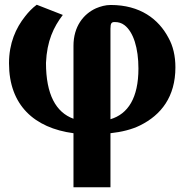

<svg xmlns="http://www.w3.org/2000/svg" viewBox="-20 -557 785 810"><path d="M18 -290C18 -113 125 -17 290 5V233H446V5C493 0 537 -11 571 -28C660 -72 720 -149 720 -273C720 -321 710 -363 691 -397C649 -477 571 -536 447 -536C425 -536 404 -530 385 -522C332 -498 290 -445 290 -364V-56C216 -83 174 -158 174 -292C178 -384 206 -443 245 -494L135 -537C116 -523 100 -506 86 -488C47 -439 18 -375 18 -290ZM446 -54V-436C446 -460 451 -464 464 -464C480 -464 493 -460 505 -451C543 -422 564 -354 564 -268C564 -144 520 -76 446 -54Z"/></svg>

Font: Aerodynamic
Style: Bd
Weight: 500
Designer: Google
Version: Version 2.000980; 2014